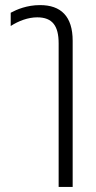

<svg xmlns="http://www.w3.org/2000/svg" viewBox="-20 -546 376 753"><path d="M137 -526C86 -526 46 -509 22 -496V-444C53 -464 90 -478 126 -478C186 -478 210 -444 210 -376V187H265V-386C265 -482 219 -526 137 -526Z"/></svg>

Font: Noto Sans Thai UI Condensed Light
Style: Regular
Weight: 300
Width: 3
Designer: Monotype Design Team
Foundry: Monotype Imaging Inc.
Version: Version 1.901